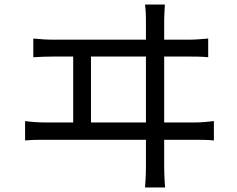

<svg xmlns="http://www.w3.org/2000/svg" viewBox="-20 -788 1040 842"><path d="M126 -619V-537C157 -539 187 -540 215 -540H301V-251H178C150 -251 120 -253 90 -257V-172C121 -175 151 -175 178 -175H620V-59C620 -49 620 -15 616 34H704C700 -15 700 -51 700 -61V-175H835C855 -175 891 -175 918 -172V-257C892 -254 865 -251 835 -251H700V-540H810C830 -540 866 -540 893 -537V-619C867 -617 841 -614 810 -614H700V-698C700 -710 701 -736 703 -768H616C620 -735 620 -712 620 -698V-614H215C186 -614 155 -616 126 -619ZM620 -251H379V-540H620Z"/></svg>

Font: Noto Sans CJK JP
Style: Regular
Weight: 400
Designer: Ryoko NISHIZUKA 西塚涼子 (kana, bopomofo & ideographs); Paul D. Hunt (Latin, Greek & Cyrillic); Sandoll Communications 산돌커뮤니
Foundry: Adobe
Version: Version 2.004;hotconv 1.0.118;makeotfexe 2.5.65603